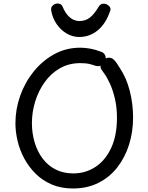

<svg xmlns="http://www.w3.org/2000/svg" viewBox="-20 -1055 845 1095"><path d="M553 -761Q568 -757 575.5 -746.5Q583 -736 583 -723Q583 -715 579.5 -706Q576 -697 568.5 -690Q561 -683 551 -679.5Q541 -676 527 -679Q514 -684 492.5 -689.5Q471 -695 438 -695Q373 -695 321.5 -665.5Q270 -636 234.5 -586Q199 -536 180.5 -475.5Q162 -415 162 -353Q162 -295 177.5 -243Q193 -191 223 -151Q253 -111 297 -88.5Q341 -66 398 -66Q467 -66 523.5 -102.5Q580 -139 613.5 -210Q647 -281 647 -384Q647 -442 635.5 -491.5Q624 -541 607 -578Q590 -615 575 -635Q565 -649 559 -657.5Q553 -666 553 -677Q553 -686 557 -694.5Q561 -703 568 -710.5Q575 -718 583.5 -722Q592 -726 600 -726Q616 -726 626.5 -717Q637 -708 645.5 -695Q654 -682 661 -671Q701 -612 720 -537Q739 -462 739 -385Q739 -303 716 -230Q693 -157 649 -100.5Q605 -44 541 -12Q477 20 396 20Q329 20 276 -2.5Q223 -25 184 -63.5Q145 -102 119 -150Q93 -198 80.5 -250.5Q68 -303 68 -352Q68 -432 95 -508.5Q122 -585 172 -647Q222 -709 289.5 -746Q357 -783 438 -783Q465 -783 495 -777.5Q525 -772 553 -761ZM432 -844Q394 -844 360 -864Q326 -884 302.5 -918.5Q279 -953 272 -995Q269 -1014 281.5 -1024.5Q294 -1035 308 -1035Q330 -1035 337 -1017Q350 -986 366 -968Q382 -950 399 -942.5Q416 -935 432 -935Q468 -935 493 -955Q518 -975 543 -1017Q549 -1027 556 -1030.5Q563 -1034 571 -1034Q588 -1034 601 -1021.5Q614 -1009 609 -995Q584 -920 537.5 -882Q491 -844 432 -844Z"/></svg>

Font: Playpen Sans
Style: Regular
Weight: 400
Designer: Laura Meseguer, Veronika Burian, José Scaglione, Kostas Bartsokas, Vera Evstafieva, Tom Grace, Yorlmar Campos
Foundry: TypeTogether
Version: Version 2.000